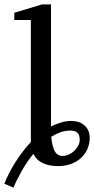

<svg xmlns="http://www.w3.org/2000/svg" viewBox="-40 -757 433 884"><path d="M327.1 -112.8Q327.1 -136.2 316.2 -146Q305.2 -155.8 283.2 -155.8Q260.3 -155.8 238.8 -148.2Q217.3 -140.6 195.8 -127Q199.7 -85.4 211.4 -62.3Q223.1 -39.1 248 -39.1Q263.2 -39.1 277.6 -45.9Q292 -52.7 303 -63.5Q314 -74.2 320.6 -87.4Q327.1 -100.6 327.1 -112.8ZM373 -123Q373 -94.2 362.1 -70.1Q351.1 -45.9 331.8 -28.6Q312.5 -11.2 285.6 -1.7Q258.8 7.8 227.1 7.8Q186 7.8 157 -5.9Q127.9 -19.5 113.8 -48.8Q84.5 -12.7 61 28.3Q37.6 69.3 22 106.9L-20 88.9Q-11.2 66.4 1.2 41.7Q13.7 17.1 29.3 -7.8Q44.9 -32.7 63.2 -56.9Q81.5 -81.1 102.1 -103V-665H25.9V-698.2L153.8 -736.8H194.8V-174.8Q217.8 -186 241 -193.1Q264.2 -200.2 289.1 -200.2Q306.6 -200.2 322 -195.1Q337.4 -189.9 348.6 -179.9Q359.9 -169.9 366.5 -155.5Q373 -141.1 373 -123Z"/></svg>

Font: Charis SIL Phon
Style: Regular
Weight: 400
Foundry: SIL International
Version: Version 5.000